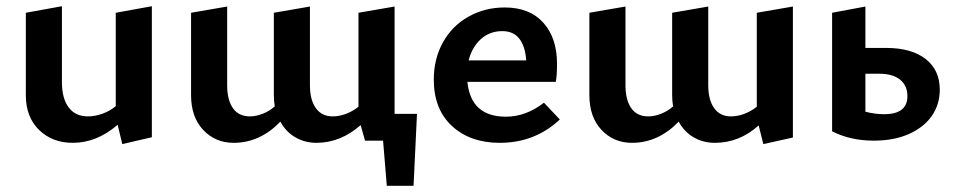

<svg xmlns="http://www.w3.org/2000/svg" viewBox="-20 -452 3079 617"><path d="M468 -432V-11L373 11L358 -51Q291 7 214 7Q148 7 105.5 -34.5Q63 -76 63 -146V-411L179 -432V-188Q179 -136 200.5 -107Q222 -78 263 -78Q285 -78 309 -86.5Q333 -95 352 -111V-411Z M1320 -86 1309 145H1223L1211 0H1153L1139 -50Q1074 7 997 7Q960 7 929.5 -10.5Q899 -28 881 -61Q815 7 731 7Q672 7 633 -34.5Q594 -76 594 -146V-411L710 -431V-178Q710 -131 728.5 -104.5Q747 -78 783 -78Q803 -78 824.5 -86.5Q846 -95 863 -110Q860 -127 860 -146V-411L976 -431V-178Q976 -131 995 -104.5Q1014 -78 1049 -78Q1070 -78 1091.5 -86Q1113 -94 1132 -109V-411L1248 -431V-86Z M1779 -68Q1699 7 1586 7Q1491 7 1432.5 -47Q1374 -101 1374 -196Q1374 -263 1403.5 -316Q1433 -369 1485.5 -398.5Q1538 -428 1602 -428Q1682 -428 1726 -379Q1770 -330 1770 -247Q1770 -209 1766 -189H1482Q1493 -77 1606 -77Q1670 -77 1728 -122ZM1486 -258H1671Q1668 -303 1649 -327.5Q1630 -352 1594 -352Q1554 -352 1525.5 -326.5Q1497 -301 1486 -258Z M2528 -431V-10L2433 11L2418 -49Q2356 7 2277 7Q2240 7 2209.5 -10.5Q2179 -28 2161 -61Q2095 7 2011 7Q1952 7 1913 -34.5Q1874 -76 1874 -146V-411L1990 -431V-178Q1990 -131 2008.5 -104.5Q2027 -78 2063 -78Q2083 -78 2104.5 -86.5Q2126 -95 2143 -110Q2140 -127 2140 -146V-411L2256 -431V-178Q2256 -131 2275 -104.5Q2294 -78 2329 -78Q2350 -78 2371.5 -86Q2393 -94 2412 -109V-411Z M3000 -164Q3000 -116 2974 -79Q2948 -42 2900 -21Q2852 0 2788 0Q2713 0 2654 -30V-411L2761 -431V-298H2827Q2909 -298 2954.5 -262.5Q3000 -227 3000 -164ZM2896 -143Q2896 -177 2872.5 -196Q2849 -215 2806 -215H2761V-93Q2792 -85 2821 -85Q2896 -85 2896 -143Z"/></svg>

Font: Ysabeau Infant
Style: Bold
Weight: 700
Designer: Christian Thalmann (Catharsis Fonts)
Version: Version 0.003